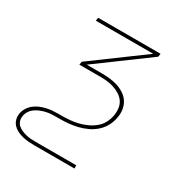

<svg xmlns="http://www.w3.org/2000/svg" viewBox="-171 -648 942 991"><g transform="rotate(30 300.0 -152.5)"><path d="M412 215H171Q153 215 135.5 213.5Q118 212 100.5 207.5Q83 203 68 195.5Q53 188 41.5 175.5Q30 163 25.5 146Q21 129 24 111Q27 94 37 77.5Q47 61 61.5 49.5Q76 38 93.5 30.5Q111 23 128.5 19Q146 15 163.5 13.5Q181 12 199 12H219Q242 12 266 10Q290 8 313.5 2.5Q337 -3 360.5 -13.5Q384 -24 404 -40Q424 -56 436 -78.5Q448 -101 452 -125Q456 -147 453 -168.5Q450 -190 438.5 -206.5Q427 -223 409 -234Q391 -245 371 -251.5Q351 -258 329.5 -260Q308 -262 286 -262H166L169 -281L468 -501H126L129 -520H501L498 -501L199 -281H286Q311 -281 335.5 -278.5Q360 -276 382.5 -269Q405 -262 425 -249Q445 -236 457.5 -217Q470 -198 474 -174Q478 -150 473 -125Q469 -99 456 -74Q443 -49 422 -30Q401 -11 375.5 1Q350 13 323.5 19.5Q297 26 271 28.5Q245 31 219 31H199Q184 31 168 32Q152 33 137 36.5Q122 40 107 46Q92 52 78.5 61.5Q65 71 56 85Q47 99 45 114Q42 129 46.5 143Q51 157 61.5 166.5Q72 176 85 181.5Q98 187 112 190.5Q126 194 141 195Q156 196 171 196H412Z"/></g></svg>

Font: Iosevka Aile Thin Oblique
Style: Regular
Weight: 100
Italic angle: -9°
Designer: Belleve Invis
Foundry: Belleve Invis
Version: Version 31.1.0; ttfautohint (v1.8.4)